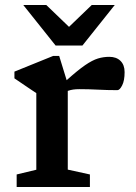

<svg xmlns="http://www.w3.org/2000/svg" viewBox="-20 -752 545 772"><path d="M419.5 -523.5Q448 -523.5 464.5 -507.2Q481 -491 481 -462Q481 -428 471.2 -408.8Q461.5 -389.5 452 -389.5Q412 -389.5 374.2 -391.5Q336.5 -393.5 298.5 -393.5Q285.5 -393.5 274.8 -392Q264 -390.5 252.5 -386.5V-70L341.5 -50.5V0H47V-50.5L126 -69.5V-377.5Q116 -384 91 -401Q66 -418 38 -437V-464L193.5 -527H218L248 -429.5Q292.5 -469.5 322 -489.8Q351.5 -510 373.8 -516.8Q396 -523.5 419.5 -523.5ZM441.5 -732 311.5 -569H203.5L73.5 -732H166L257.5 -644L349 -732Z"/></svg>

Font: Newsreader Caption Medium
Style: Regular
Weight: 500
Designer: Hugues Gentile
Foundry: Production Type
Version: Version 1.001